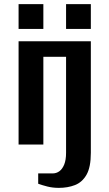

<svg xmlns="http://www.w3.org/2000/svg" viewBox="-20 -700 530 930"><path d="M265 210Q235 210 209.5 203.5Q184 197 165 190V140H235Q253 140 267.5 129.5Q282 119 291 97Q300 75 300 40V-425H190V0H70V-500H420V40Q420 110 399 146.5Q378 183 343 196.5Q308 210 265 210ZM70 -560V-680H190V-560ZM300 -560V-680H420V-560Z"/></svg>

Font: Cuprum
Style: Regular
Weight: 400
Designer: Jovanny Lemonad
Foundry: Jovanny Lemonad
Version: Version 3.000